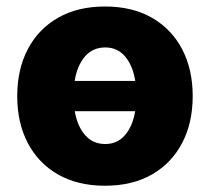

<svg xmlns="http://www.w3.org/2000/svg" viewBox="-20 -573 661 603"><path d="M309.7 10.3Q224.1 10.3 162.3 -25Q100.5 -60.4 67.3 -123.8Q34.1 -187.1 34.1 -271Q34.1 -355.1 67.3 -418.5Q100.5 -481.9 162.3 -517.2Q224.1 -552.6 309.7 -552.6Q395.6 -552.6 457.2 -517.2Q518.8 -481.9 552 -418.5Q585.2 -355.1 585.2 -271Q585.2 -187.1 552 -123.8Q518.8 -60.4 457.2 -25Q395.6 10.3 309.7 10.3ZM214.5 -318.9H404.8Q397 -367.2 372.9 -395.6Q348.7 -424 310.7 -424Q271.3 -424 246.8 -395.6Q222.3 -367.2 214.5 -318.9ZM310.7 -120.7Q348.4 -120.7 372.5 -148.6Q396.7 -176.5 404.5 -223.7H214.8Q223 -176.5 247.3 -148.6Q271.7 -120.7 310.7 -120.7Z"/></svg>

Font: Inter UI Extra Bold
Style: Regular
Weight: 800
Designer: Rasmus Andersson
Foundry: rsms
Version: 3.2;8d6f07862